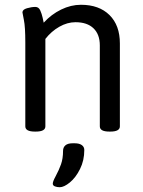

<svg xmlns="http://www.w3.org/2000/svg" viewBox="-20 -549 597 804"><path d="M86 -20V-371Q86 -437 80 -465.5Q74 -494 74 -497Q74 -509 93 -514.5Q112 -520 128 -520Q142 -520 148.5 -505.5Q155 -491 158.5 -475Q162 -459 163 -454Q195 -489 236 -509Q277 -529 319 -529Q395 -529 438.5 -486Q482 -443 482 -367V-20Q482 2 442 2H438Q398 2 398 -20V-359Q398 -405 371.5 -430.5Q345 -456 296 -456Q262 -456 228.5 -437Q195 -418 170 -386V-20Q170 2 130 2H126Q86 2 86 -20ZM201 220Q201 211 213 189Q227 163 235.5 139Q244 115 244 83Q244 68 254 59.5Q264 51 284 51H293Q312 51 322.5 58.5Q333 66 333 79Q333 123 315 159Q297 195 272.5 215Q248 235 230 235Q219 235 210 231.5Q201 228 201 220Z"/></svg>

Font: Asap-Regular
Style: Regular
Weight: 400
Designer: Pablo Cosgaya
Foundry: Omnibus-Type
Version: Version 2.000; ttfautohint (v1.8)